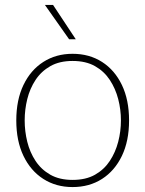

<svg xmlns="http://www.w3.org/2000/svg" viewBox="-20 -748 587 778"><path d="M274 10Q207 10 155.5 -23Q104 -56 75 -116.5Q46 -177 46 -260Q46 -343 75 -403.5Q104 -464 155.5 -497Q207 -530 274 -530Q342 -530 393.5 -497Q445 -464 474 -403.5Q503 -343 503 -260Q503 -177 474 -116.5Q445 -56 393.5 -23Q342 10 274 10ZM274 -19Q328 -19 365 -40Q402 -61 425 -96Q448 -131 459 -173.5Q470 -216 470 -260Q470 -304 459 -346.5Q448 -389 425 -424Q402 -459 365 -480Q328 -501 274 -501Q221 -501 184 -480Q147 -459 124 -424Q101 -389 90.5 -346.5Q80 -304 80 -260Q80 -216 90.5 -173.5Q101 -131 124 -96Q147 -61 184 -40Q221 -19 274 -19ZM260 -589 162 -728H195L287 -589Z"/></svg>

Font: Murecho ExtraLight
Style: Regular
Weight: 200
Designer: Neil Summerour
Foundry: Positype
Version: Version 1.010; ttfautohint (v1.8.3)